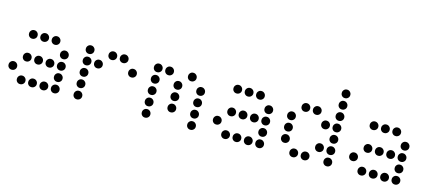

<svg xmlns="http://www.w3.org/2000/svg" viewBox="-51 -1167 3701 1633"><g transform="rotate(15 1800.0 -350.5)"><path d="M149 -488Q134 -488 123.5 -477Q113 -466 113 -451V-449Q113 -434 123.5 -423.5Q134 -413 149 -413H151Q166 -413 177 -423.5Q188 -434 188 -449V-451Q188 -466 177 -477Q166 -488 151 -488ZM249 -488Q234 -488 223.5 -477Q213 -466 213 -451V-449Q213 -434 223.5 -423.5Q234 -413 249 -413H251Q266 -413 277 -423.5Q288 -434 288 -449V-451Q288 -466 277 -477Q266 -488 251 -488ZM349 -488Q334 -488 323.5 -477Q313 -466 313 -451V-449Q313 -434 323.5 -423.5Q334 -413 349 -413H351Q366 -413 377 -423.5Q388 -434 388 -449V-451Q388 -466 377 -477Q366 -488 351 -488ZM449 -388Q434 -388 423.5 -377Q413 -366 413 -351V-349Q413 -334 423.5 -323.5Q434 -313 449 -313H451Q466 -313 477 -323.5Q488 -334 488 -349V-351Q488 -366 477 -377Q466 -388 451 -388ZM149 -288Q134 -288 123.5 -277Q113 -266 113 -251V-249Q113 -234 123.5 -223.5Q134 -213 149 -213H151Q166 -213 177 -223.5Q188 -234 188 -249V-251Q188 -266 177 -277Q166 -288 151 -288ZM249 -288Q234 -288 223.5 -277Q213 -266 213 -251V-249Q213 -234 223.5 -223.5Q234 -213 249 -213H251Q266 -213 277 -223.5Q288 -234 288 -249V-251Q288 -266 277 -277Q266 -288 251 -288ZM349 -288Q334 -288 323.5 -277Q313 -266 313 -251V-249Q313 -234 323.5 -223.5Q334 -213 349 -213H351Q366 -213 377 -223.5Q388 -234 388 -249V-251Q388 -266 377 -277Q366 -288 351 -288ZM449 -288Q434 -288 423.5 -277Q413 -266 413 -251V-249Q413 -234 423.5 -223.5Q434 -213 449 -213H451Q466 -213 477 -223.5Q488 -234 488 -249V-251Q488 -266 477 -277Q466 -288 451 -288ZM49 -188Q34 -188 23.5 -177Q13 -166 13 -151V-149Q13 -134 23.5 -123.5Q34 -113 49 -113H51Q66 -113 77 -123.5Q88 -134 88 -149V-151Q88 -166 77 -177Q66 -188 51 -188ZM449 -188Q434 -188 423.5 -177Q413 -166 413 -151V-149Q413 -134 423.5 -123.5Q434 -113 449 -113H451Q466 -113 477 -123.5Q488 -134 488 -149V-151Q488 -166 477 -177Q466 -188 451 -188ZM149 -88Q134 -88 123.5 -77Q113 -66 113 -51V-49Q113 -34 123.5 -23.5Q134 -13 149 -13H151Q166 -13 177 -23.5Q188 -34 188 -49V-51Q188 -66 177 -77Q166 -88 151 -88ZM249 -88Q234 -88 223.5 -77Q213 -66 213 -51V-49Q213 -34 223.5 -23.5Q234 -13 249 -13H251Q266 -13 277 -23.5Q288 -34 288 -49V-51Q288 -66 277 -77Q266 -88 251 -88ZM349 -88Q334 -88 323.5 -77Q313 -66 313 -51V-49Q313 -34 323.5 -23.5Q334 -13 349 -13H351Q366 -13 377 -23.5Q388 -34 388 -49V-51Q388 -66 377 -77Q366 -88 351 -88ZM449 -88Q434 -88 423.5 -77Q413 -66 413 -51V-49Q413 -34 423.5 -23.5Q434 -13 449 -13H451Q466 -13 477 -23.5Q488 -34 488 -49V-51Q488 -66 477 -77Q466 -88 451 -88Z M649 -488Q634 -488 623.5 -477Q613 -466 613 -451V-449Q613 -434 623.5 -423.5Q634 -413 649 -413H651Q666 -413 677 -423.5Q688 -434 688 -449V-451Q688 -466 677 -477Q666 -488 651 -488ZM849 -488Q834 -488 823.5 -477Q813 -466 813 -451V-449Q813 -434 823.5 -423.5Q834 -413 849 -413H851Q866 -413 877 -423.5Q888 -434 888 -449V-451Q888 -466 877 -477Q866 -488 851 -488ZM949 -488Q934 -488 923.5 -477Q913 -466 913 -451V-449Q913 -434 923.5 -423.5Q934 -413 949 -413H951Q966 -413 977 -423.5Q988 -434 988 -449V-451Q988 -466 977 -477Q966 -488 951 -488ZM649 -388Q634 -388 623.5 -377Q613 -366 613 -351V-349Q613 -334 623.5 -323.5Q634 -313 649 -313H651Q666 -313 677 -323.5Q688 -334 688 -349V-351Q688 -366 677 -377Q666 -388 651 -388ZM749 -388Q734 -388 723.5 -377Q713 -366 713 -351V-349Q713 -334 723.5 -323.5Q734 -313 749 -313H751Q766 -313 777 -323.5Q788 -334 788 -349V-351Q788 -366 777 -377Q766 -388 751 -388ZM1049 -388Q1034 -388 1023.5 -377Q1013 -366 1013 -351V-349Q1013 -334 1023.5 -323.5Q1034 -313 1049 -313H1051Q1066 -313 1077 -323.5Q1088 -334 1088 -349V-351Q1088 -366 1077 -377Q1066 -388 1051 -388ZM649 -288Q634 -288 623.5 -277Q613 -266 613 -251V-249Q613 -234 623.5 -223.5Q634 -213 649 -213H651Q666 -213 677 -223.5Q688 -234 688 -249V-251Q688 -266 677 -277Q666 -288 651 -288ZM649 -188Q634 -188 623.5 -177Q613 -166 613 -151V-149Q613 -134 623.5 -123.5Q634 -113 649 -113H651Q666 -113 677 -123.5Q688 -134 688 -149V-151Q688 -166 677 -177Q666 -188 651 -188ZM649 -88Q634 -88 623.5 -77Q613 -66 613 -51V-49Q613 -34 623.5 -23.5Q634 -13 649 -13H651Q666 -13 677 -23.5Q688 -34 688 -49V-51Q688 -66 677 -77Q666 -88 651 -88Z M1249 -488Q1234 -488 1223.5 -477Q1213 -466 1213 -451V-449Q1213 -434 1223.5 -423.5Q1234 -413 1249 -413H1251Q1266 -413 1277 -423.5Q1288 -434 1288 -449V-451Q1288 -466 1277 -477Q1266 -488 1251 -488ZM1349 -488Q1334 -488 1323.5 -477Q1313 -466 1313 -451V-449Q1313 -434 1323.5 -423.5Q1334 -413 1349 -413H1351Q1366 -413 1377 -423.5Q1388 -434 1388 -449V-451Q1388 -466 1377 -477Q1366 -488 1351 -488ZM1549 -488Q1534 -488 1523.5 -477Q1513 -466 1513 -451V-449Q1513 -434 1523.5 -423.5Q1534 -413 1549 -413H1551Q1566 -413 1577 -423.5Q1588 -434 1588 -449V-451Q1588 -466 1577 -477Q1566 -488 1551 -488ZM1249 -388Q1234 -388 1223.5 -377Q1213 -366 1213 -351V-349Q1213 -334 1223.5 -323.5Q1234 -313 1249 -313H1251Q1266 -313 1277 -323.5Q1288 -334 1288 -349V-351Q1288 -366 1277 -377Q1266 -388 1251 -388ZM1449 -388Q1434 -388 1423.5 -377Q1413 -366 1413 -351V-349Q1413 -334 1423.5 -323.5Q1434 -313 1449 -313H1451Q1466 -313 1477 -323.5Q1488 -334 1488 -349V-351Q1488 -366 1477 -377Q1466 -388 1451 -388ZM1649 -388Q1634 -388 1623.5 -377Q1613 -366 1613 -351V-349Q1613 -334 1623.5 -323.5Q1634 -313 1649 -313H1651Q1666 -313 1677 -323.5Q1688 -334 1688 -349V-351Q1688 -366 1677 -377Q1666 -388 1651 -388ZM1249 -288Q1234 -288 1223.5 -277Q1213 -266 1213 -251V-249Q1213 -234 1223.5 -223.5Q1234 -213 1249 -213H1251Q1266 -213 1277 -223.5Q1288 -234 1288 -249V-251Q1288 -266 1277 -277Q1266 -288 1251 -288ZM1449 -288Q1434 -288 1423.5 -277Q1413 -266 1413 -251V-249Q1413 -234 1423.5 -223.5Q1434 -213 1449 -213H1451Q1466 -213 1477 -223.5Q1488 -234 1488 -249V-251Q1488 -266 1477 -277Q1466 -288 1451 -288ZM1649 -288Q1634 -288 1623.5 -277Q1613 -266 1613 -251V-249Q1613 -234 1623.5 -223.5Q1634 -213 1649 -213H1651Q1666 -213 1677 -223.5Q1688 -234 1688 -249V-251Q1688 -266 1677 -277Q1666 -288 1651 -288ZM1249 -188Q1234 -188 1223.5 -177Q1213 -166 1213 -151V-149Q1213 -134 1223.5 -123.5Q1234 -113 1249 -113H1251Q1266 -113 1277 -123.5Q1288 -134 1288 -149V-151Q1288 -166 1277 -177Q1266 -188 1251 -188ZM1449 -188Q1434 -188 1423.5 -177Q1413 -166 1413 -151V-149Q1413 -134 1423.5 -123.5Q1434 -113 1449 -113H1451Q1466 -113 1477 -123.5Q1488 -134 1488 -149V-151Q1488 -166 1477 -177Q1466 -188 1451 -188ZM1649 -188Q1634 -188 1623.5 -177Q1613 -166 1613 -151V-149Q1613 -134 1623.5 -123.5Q1634 -113 1649 -113H1651Q1666 -113 1677 -123.5Q1688 -134 1688 -149V-151Q1688 -166 1677 -177Q1666 -188 1651 -188ZM1249 -88Q1234 -88 1223.5 -77Q1213 -66 1213 -51V-49Q1213 -34 1223.5 -23.5Q1234 -13 1249 -13H1251Q1266 -13 1277 -23.5Q1288 -34 1288 -49V-51Q1288 -66 1277 -77Q1266 -88 1251 -88ZM1649 -88Q1634 -88 1623.5 -77Q1613 -66 1613 -51V-49Q1613 -34 1623.5 -23.5Q1634 -13 1649 -13H1651Q1666 -13 1677 -23.5Q1688 -34 1688 -49V-51Q1688 -66 1677 -77Q1666 -88 1651 -88Z M1949 -488Q1934 -488 1923.5 -477Q1913 -466 1913 -451V-449Q1913 -434 1923.5 -423.5Q1934 -413 1949 -413H1951Q1966 -413 1977 -423.5Q1988 -434 1988 -449V-451Q1988 -466 1977 -477Q1966 -488 1951 -488ZM2049 -488Q2034 -488 2023.5 -477Q2013 -466 2013 -451V-449Q2013 -434 2023.5 -423.5Q2034 -413 2049 -413H2051Q2066 -413 2077 -423.5Q2088 -434 2088 -449V-451Q2088 -466 2077 -477Q2066 -488 2051 -488ZM2149 -488Q2134 -488 2123.5 -477Q2113 -466 2113 -451V-449Q2113 -434 2123.5 -423.5Q2134 -413 2149 -413H2151Q2166 -413 2177 -423.5Q2188 -434 2188 -449V-451Q2188 -466 2177 -477Q2166 -488 2151 -488ZM2249 -388Q2234 -388 2223.5 -377Q2213 -366 2213 -351V-349Q2213 -334 2223.5 -323.5Q2234 -313 2249 -313H2251Q2266 -313 2277 -323.5Q2288 -334 2288 -349V-351Q2288 -366 2277 -377Q2266 -388 2251 -388ZM1949 -288Q1934 -288 1923.5 -277Q1913 -266 1913 -251V-249Q1913 -234 1923.5 -223.5Q1934 -213 1949 -213H1951Q1966 -213 1977 -223.5Q1988 -234 1988 -249V-251Q1988 -266 1977 -277Q1966 -288 1951 -288ZM2049 -288Q2034 -288 2023.5 -277Q2013 -266 2013 -251V-249Q2013 -234 2023.5 -223.5Q2034 -213 2049 -213H2051Q2066 -213 2077 -223.5Q2088 -234 2088 -249V-251Q2088 -266 2077 -277Q2066 -288 2051 -288ZM2149 -288Q2134 -288 2123.5 -277Q2113 -266 2113 -251V-249Q2113 -234 2123.5 -223.5Q2134 -213 2149 -213H2151Q2166 -213 2177 -223.5Q2188 -234 2188 -249V-251Q2188 -266 2177 -277Q2166 -288 2151 -288ZM2249 -288Q2234 -288 2223.5 -277Q2213 -266 2213 -251V-249Q2213 -234 2223.5 -223.5Q2234 -213 2249 -213H2251Q2266 -213 2277 -223.5Q2288 -234 2288 -249V-251Q2288 -266 2277 -277Q2266 -288 2251 -288ZM1849 -188Q1834 -188 1823.5 -177Q1813 -166 1813 -151V-149Q1813 -134 1823.5 -123.5Q1834 -113 1849 -113H1851Q1866 -113 1877 -123.5Q1888 -134 1888 -149V-151Q1888 -166 1877 -177Q1866 -188 1851 -188ZM2249 -188Q2234 -188 2223.5 -177Q2213 -166 2213 -151V-149Q2213 -134 2223.5 -123.5Q2234 -113 2249 -113H2251Q2266 -113 2277 -123.5Q2288 -134 2288 -149V-151Q2288 -166 2277 -177Q2266 -188 2251 -188ZM1949 -88Q1934 -88 1923.5 -77Q1913 -66 1913 -51V-49Q1913 -34 1923.5 -23.5Q1934 -13 1949 -13H1951Q1966 -13 1977 -23.5Q1988 -34 1988 -49V-51Q1988 -66 1977 -77Q1966 -88 1951 -88ZM2049 -88Q2034 -88 2023.5 -77Q2013 -66 2013 -51V-49Q2013 -34 2023.5 -23.5Q2034 -13 2049 -13H2051Q2066 -13 2077 -23.5Q2088 -34 2088 -49V-51Q2088 -66 2077 -77Q2066 -88 2051 -88ZM2149 -88Q2134 -88 2123.5 -77Q2113 -66 2113 -51V-49Q2113 -34 2123.5 -23.5Q2134 -13 2149 -13H2151Q2166 -13 2177 -23.5Q2188 -34 2188 -49V-51Q2188 -66 2177 -77Q2166 -88 2151 -88ZM2249 -88Q2234 -88 2223.5 -77Q2213 -66 2213 -51V-49Q2213 -34 2223.5 -23.5Q2234 -13 2249 -13H2251Q2266 -13 2277 -23.5Q2288 -34 2288 -49V-51Q2288 -66 2277 -77Q2266 -88 2251 -88Z M2849 -688Q2834 -688 2823.5 -677Q2813 -666 2813 -651V-649Q2813 -634 2823.5 -623.5Q2834 -613 2849 -613H2851Q2866 -613 2877 -623.5Q2888 -634 2888 -649V-651Q2888 -666 2877 -677Q2866 -688 2851 -688ZM2849 -588Q2834 -588 2823.5 -577Q2813 -566 2813 -551V-549Q2813 -534 2823.5 -523.5Q2834 -513 2849 -513H2851Q2866 -513 2877 -523.5Q2888 -534 2888 -549V-551Q2888 -566 2877 -577Q2866 -588 2851 -588ZM2549 -488Q2534 -488 2523.5 -477Q2513 -466 2513 -451V-449Q2513 -434 2523.5 -423.5Q2534 -413 2549 -413H2551Q2566 -413 2577 -423.5Q2588 -434 2588 -449V-451Q2588 -466 2577 -477Q2566 -488 2551 -488ZM2649 -488Q2634 -488 2623.5 -477Q2613 -466 2613 -451V-449Q2613 -434 2623.5 -423.5Q2634 -413 2649 -413H2651Q2666 -413 2677 -423.5Q2688 -434 2688 -449V-451Q2688 -466 2677 -477Q2666 -488 2651 -488ZM2849 -488Q2834 -488 2823.5 -477Q2813 -466 2813 -451V-449Q2813 -434 2823.5 -423.5Q2834 -413 2849 -413H2851Q2866 -413 2877 -423.5Q2888 -434 2888 -449V-451Q2888 -466 2877 -477Q2866 -488 2851 -488ZM2449 -388Q2434 -388 2423.5 -377Q2413 -366 2413 -351V-349Q2413 -334 2423.5 -323.5Q2434 -313 2449 -313H2451Q2466 -313 2477 -323.5Q2488 -334 2488 -349V-351Q2488 -366 2477 -377Q2466 -388 2451 -388ZM2749 -388Q2734 -388 2723.5 -377Q2713 -366 2713 -351V-349Q2713 -334 2723.5 -323.5Q2734 -313 2749 -313H2751Q2766 -313 2777 -323.5Q2788 -334 2788 -349V-351Q2788 -366 2777 -377Q2766 -388 2751 -388ZM2849 -388Q2834 -388 2823.5 -377Q2813 -366 2813 -351V-349Q2813 -334 2823.5 -323.5Q2834 -313 2849 -313H2851Q2866 -313 2877 -323.5Q2888 -334 2888 -349V-351Q2888 -366 2877 -377Q2866 -388 2851 -388ZM2449 -288Q2434 -288 2423.5 -277Q2413 -266 2413 -251V-249Q2413 -234 2423.5 -223.5Q2434 -213 2449 -213H2451Q2466 -213 2477 -223.5Q2488 -234 2488 -249V-251Q2488 -266 2477 -277Q2466 -288 2451 -288ZM2849 -288Q2834 -288 2823.5 -277Q2813 -266 2813 -251V-249Q2813 -234 2823.5 -223.5Q2834 -213 2849 -213H2851Q2866 -213 2877 -223.5Q2888 -234 2888 -249V-251Q2888 -266 2877 -277Q2866 -288 2851 -288ZM2449 -188Q2434 -188 2423.5 -177Q2413 -166 2413 -151V-149Q2413 -134 2423.5 -123.5Q2434 -113 2449 -113H2451Q2466 -113 2477 -123.5Q2488 -134 2488 -149V-151Q2488 -166 2477 -177Q2466 -188 2451 -188ZM2749 -188Q2734 -188 2723.5 -177Q2713 -166 2713 -151V-149Q2713 -134 2723.5 -123.5Q2734 -113 2749 -113H2751Q2766 -113 2777 -123.5Q2788 -134 2788 -149V-151Q2788 -166 2777 -177Q2766 -188 2751 -188ZM2849 -188Q2834 -188 2823.5 -177Q2813 -166 2813 -151V-149Q2813 -134 2823.5 -123.5Q2834 -113 2849 -113H2851Q2866 -113 2877 -123.5Q2888 -134 2888 -149V-151Q2888 -166 2877 -177Q2866 -188 2851 -188ZM2549 -88Q2534 -88 2523.5 -77Q2513 -66 2513 -51V-49Q2513 -34 2523.5 -23.5Q2534 -13 2549 -13H2551Q2566 -13 2577 -23.5Q2588 -34 2588 -49V-51Q2588 -66 2577 -77Q2566 -88 2551 -88ZM2649 -88Q2634 -88 2623.5 -77Q2613 -66 2613 -51V-49Q2613 -34 2623.5 -23.5Q2634 -13 2649 -13H2651Q2666 -13 2677 -23.5Q2688 -34 2688 -49V-51Q2688 -66 2677 -77Q2666 -88 2651 -88ZM2849 -88Q2834 -88 2823.5 -77Q2813 -66 2813 -51V-49Q2813 -34 2823.5 -23.5Q2834 -13 2849 -13H2851Q2866 -13 2877 -23.5Q2888 -34 2888 -49V-51Q2888 -66 2877 -77Q2866 -88 2851 -88Z M3149 -488Q3134 -488 3123.5 -477Q3113 -466 3113 -451V-449Q3113 -434 3123.5 -423.5Q3134 -413 3149 -413H3151Q3166 -413 3177 -423.5Q3188 -434 3188 -449V-451Q3188 -466 3177 -477Q3166 -488 3151 -488ZM3249 -488Q3234 -488 3223.5 -477Q3213 -466 3213 -451V-449Q3213 -434 3223.5 -423.5Q3234 -413 3249 -413H3251Q3266 -413 3277 -423.5Q3288 -434 3288 -449V-451Q3288 -466 3277 -477Q3266 -488 3251 -488ZM3349 -488Q3334 -488 3323.5 -477Q3313 -466 3313 -451V-449Q3313 -434 3323.5 -423.5Q3334 -413 3349 -413H3351Q3366 -413 3377 -423.5Q3388 -434 3388 -449V-451Q3388 -466 3377 -477Q3366 -488 3351 -488ZM3449 -388Q3434 -388 3423.5 -377Q3413 -366 3413 -351V-349Q3413 -334 3423.5 -323.5Q3434 -313 3449 -313H3451Q3466 -313 3477 -323.5Q3488 -334 3488 -349V-351Q3488 -366 3477 -377Q3466 -388 3451 -388ZM3149 -288Q3134 -288 3123.5 -277Q3113 -266 3113 -251V-249Q3113 -234 3123.5 -223.5Q3134 -213 3149 -213H3151Q3166 -213 3177 -223.5Q3188 -234 3188 -249V-251Q3188 -266 3177 -277Q3166 -288 3151 -288ZM3249 -288Q3234 -288 3223.5 -277Q3213 -266 3213 -251V-249Q3213 -234 3223.5 -223.5Q3234 -213 3249 -213H3251Q3266 -213 3277 -223.5Q3288 -234 3288 -249V-251Q3288 -266 3277 -277Q3266 -288 3251 -288ZM3349 -288Q3334 -288 3323.5 -277Q3313 -266 3313 -251V-249Q3313 -234 3323.5 -223.5Q3334 -213 3349 -213H3351Q3366 -213 3377 -223.5Q3388 -234 3388 -249V-251Q3388 -266 3377 -277Q3366 -288 3351 -288ZM3449 -288Q3434 -288 3423.5 -277Q3413 -266 3413 -251V-249Q3413 -234 3423.5 -223.5Q3434 -213 3449 -213H3451Q3466 -213 3477 -223.5Q3488 -234 3488 -249V-251Q3488 -266 3477 -277Q3466 -288 3451 -288ZM3049 -188Q3034 -188 3023.5 -177Q3013 -166 3013 -151V-149Q3013 -134 3023.5 -123.5Q3034 -113 3049 -113H3051Q3066 -113 3077 -123.5Q3088 -134 3088 -149V-151Q3088 -166 3077 -177Q3066 -188 3051 -188ZM3449 -188Q3434 -188 3423.5 -177Q3413 -166 3413 -151V-149Q3413 -134 3423.5 -123.5Q3434 -113 3449 -113H3451Q3466 -113 3477 -123.5Q3488 -134 3488 -149V-151Q3488 -166 3477 -177Q3466 -188 3451 -188ZM3149 -88Q3134 -88 3123.5 -77Q3113 -66 3113 -51V-49Q3113 -34 3123.5 -23.5Q3134 -13 3149 -13H3151Q3166 -13 3177 -23.5Q3188 -34 3188 -49V-51Q3188 -66 3177 -77Q3166 -88 3151 -88ZM3249 -88Q3234 -88 3223.5 -77Q3213 -66 3213 -51V-49Q3213 -34 3223.5 -23.5Q3234 -13 3249 -13H3251Q3266 -13 3277 -23.5Q3288 -34 3288 -49V-51Q3288 -66 3277 -77Q3266 -88 3251 -88ZM3349 -88Q3334 -88 3323.5 -77Q3313 -66 3313 -51V-49Q3313 -34 3323.5 -23.5Q3334 -13 3349 -13H3351Q3366 -13 3377 -23.5Q3388 -34 3388 -49V-51Q3388 -66 3377 -77Q3366 -88 3351 -88ZM3449 -88Q3434 -88 3423.5 -77Q3413 -66 3413 -51V-49Q3413 -34 3423.5 -23.5Q3434 -13 3449 -13H3451Q3466 -13 3477 -23.5Q3488 -34 3488 -49V-51Q3488 -66 3477 -77Q3466 -88 3451 -88Z"/></g></svg>

Font: Doto Rounded
Style: Bold
Weight: 700
Monospace: yes
Version: Version 1.000